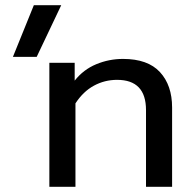

<svg xmlns="http://www.w3.org/2000/svg" viewBox="-20 -723 746 743"><path d="M111 -703H217L122 -503H30ZM171 -480H269V-411Q303 -454 352.5 -474.5Q402 -495 456 -495Q552 -495 599 -444Q646 -393 646 -307V0H545V-297Q545 -414 433 -414Q385 -414 343.5 -391.5Q302 -369 272 -323V0H171Z"/></svg>

Font: Prompt
Style: Regular
Weight: 400
Designer: Katatrad Team
Foundry: CadsonDemak
Version: Version 1.001